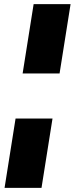

<svg xmlns="http://www.w3.org/2000/svg" viewBox="-20 -725 360 925"><path d="M89 -371 142 -705H320L267 -371ZM2 180 55 -154H233L180 180Z"/></svg>

Font: Nunito Sans Black
Style: Italic
Weight: 900
Italic angle: -9°
Designer: Vernon Adams
Foundry: Vernon Adams
Version: Version 3.006; ttfautohint (v1.8.3)